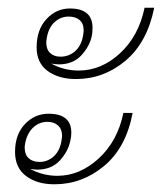

<svg xmlns="http://www.w3.org/2000/svg" viewBox="-20 -513 420 498"><path d="M161 -491Q220 -491 220 -441Q220 -427 218 -419Q212 -392 190.5 -369Q169 -346 132 -346Q127 -346 113 -348Q146 -330 184 -330Q243 -330 291.5 -375Q340 -420 355 -493H380Q362 -403 305.5 -355.5Q249 -308 177 -308Q132 -308 103.5 -329Q75 -350 75 -390Q75 -436 100.5 -463.5Q126 -491 161 -491ZM137 -366Q158 -366 174 -379.5Q190 -393 195 -418Q197 -430 197 -434Q197 -452 186.5 -461Q176 -470 158 -470Q138 -470 122.5 -456.5Q107 -443 102 -418Q100 -408 100 -403Q100 -385 110 -375.5Q120 -366 137 -366ZM106 -218Q165 -218 165 -169Q165 -158 162 -146Q156 -119 134.5 -96Q113 -73 76 -73Q70 -73 58 -75Q91 -57 129 -57Q187 -57 236 -102Q285 -147 300 -220H324Q307 -130 250 -82.5Q193 -35 121 -35Q76 -35 47.5 -56.5Q19 -78 19 -119Q19 -164 44.5 -191Q70 -218 106 -218ZM82 -93Q103 -93 118.5 -106.5Q134 -120 139 -145Q141 -157 141 -161Q141 -178 130.5 -187.5Q120 -197 103 -197Q83 -197 67.5 -183.5Q52 -170 46 -145Q44 -135 44 -131Q44 -112 54.5 -102.5Q65 -93 82 -93Z"/></svg>

Font: Trirong Thin
Style: Italic
Weight: 250
Italic angle: -12°
Designer: Katatrad Team
Foundry: CadsonDemak
Version: Version 1.001